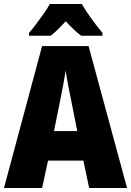

<svg xmlns="http://www.w3.org/2000/svg" viewBox="-20 -947 660 967"><path d="M429 0 400 -138H222L192 0H0L192 -715H426L620 0ZM340 -434Q332 -471 323.5 -515.5Q315 -560 311 -592Q306 -561 298 -517.5Q290 -474 282 -436L252 -287H369ZM392 -927Q411 -894 439 -855Q467 -816 496 -781V-767H389Q371 -780 352 -798Q333 -816 311 -840Q288 -815 269.5 -797Q251 -779 235 -767H126V-781Q141 -798 161.5 -825Q182 -852 201.5 -880Q221 -908 231 -927Z"/></svg>

Font: Noto Sans Khmer UI Condensed Black
Style: Regular
Weight: 900
Width: 3
Designer: Danh Hong and the Monotype Design Team
Foundry: Monotype Imaging Inc.
Version: Version 2.002; ttfautohint (v1.8.4.7-5d5b)